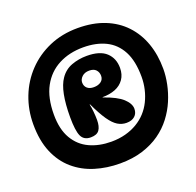

<svg xmlns="http://www.w3.org/2000/svg" viewBox="-152 -926 1254 1228"><g transform="rotate(-20 475.0 -311.5)"><path d="M462 142Q372 142 292.5 117.5Q213 93 152.5 41Q92 -11 58 -91.5Q24 -172 24 -283Q24 -381 58 -468.5Q92 -556 155.5 -622.5Q219 -689 306.5 -727Q394 -765 500 -765Q603 -765 682.5 -733.5Q762 -702 816.5 -644Q871 -586 899 -507Q927 -428 927 -332Q927 -284 916 -230Q905 -176 882.5 -123Q860 -70 823.5 -22Q787 26 735.5 62.5Q684 99 616 120.5Q548 142 462 142ZM457 -8Q509 -8 553.5 -20Q598 -32 634 -53.5Q670 -75 697 -104.5Q724 -134 742 -170.5Q760 -207 769.5 -248Q779 -289 779 -332Q779 -440 743.5 -507Q708 -574 643.5 -605.5Q579 -637 491 -637Q397 -637 324 -599Q251 -561 210 -486Q169 -411 169 -296Q169 -196 206.5 -132Q244 -68 309 -38Q374 -8 457 -8ZM342 -79Q295 -79 278 -116.5Q261 -154 261 -246Q261 -334 273.5 -397.5Q286 -461 312 -498Q342 -542 390.5 -560Q439 -578 494 -578Q584 -578 626.5 -538Q669 -498 669 -433Q669 -388 647 -356.5Q625 -325 587 -310Q549 -295 500 -295V-293Q590 -262 628 -226.5Q666 -191 666 -156Q666 -125 645.5 -106.5Q625 -88 589 -88Q557 -88 529 -105Q501 -122 472 -164Q443 -206 409 -279H406Q411 -259 414 -227.5Q417 -196 417 -170Q417 -126 400.5 -102.5Q384 -79 342 -79ZM470 -374Q500 -374 519 -388Q538 -402 538 -427Q538 -451 523 -467.5Q508 -484 477 -484Q446 -484 427.5 -466.5Q409 -449 409 -427Q409 -403 425 -388.5Q441 -374 470 -374Z"/></g></svg>

Font: DynaPuff SemiBold
Style: Regular
Weight: 600
Designer: Toshi Omagari, Jennifer Daniel
Foundry: Google Fonts
Version: Version 2.000